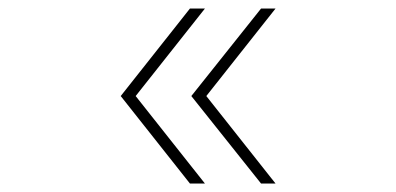

<svg xmlns="http://www.w3.org/2000/svg" viewBox="-20 -617 941 456"><path d="M431.1 -596.7H466.7L302.2 -388.9L466.7 -181.1H431.1L266.7 -388.9ZM600 -596.7H634.4L470 -388.9L634.4 -181.1H600L434.4 -388.9Z"/></svg>

Font: Paperlogy 1 Thin
Style: Regular
Weight: 250
Designer: redesigned by Lee Juim, glyphs from Gmarket Sans & Montserrat
Foundry: PT&
Version: Version 1.001